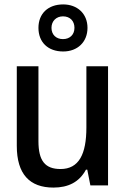

<svg xmlns="http://www.w3.org/2000/svg" viewBox="-20 -839 570 869"><path d="M266 -606C331 -606 376 -649 376 -713C376 -778 329 -819 266 -819C197 -819 154 -777 154 -713C154 -648 197 -606 266 -606ZM265 -662C234 -662 213 -682 213 -713C213 -744 235 -765 265 -765C297 -765 317 -744 317 -713C317 -682 296 -662 265 -662ZM222 10C289 10 339 -15 369 -71H375L389 0H469V-539H371V-262C371 -141 337 -74 254 -74C184 -74 154 -111 154 -200V-539H56V-179C56 -51 114 10 222 10Z"/></svg>

Font: Noto Sans Mono Condensed Medium
Style: Regular
Weight: 500
Width: 3
Designer: Monotype Design Team
Foundry: Monotype Imaging Inc.
Version: Version 2.014